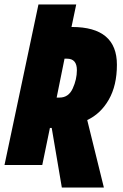

<svg xmlns="http://www.w3.org/2000/svg" viewBox="-25 -734 545 854"><path d="M250 100H437L363 -200Q423 -228 459 -291Q495 -354 495 -446Q495 -614 295 -614H293L314 -714H146L-5 0H163L197 -165H205ZM227 -300 262 -473H273Q317 -473 317 -422Q317 -381 298.5 -340.5Q280 -300 240 -300Z"/></svg>

Font: Noto Sans Display Condensed Black
Style: Italic
Weight: 900
Width: 3
Italic angle: -192°
Designer: Monotype Design Team
Foundry: Monotype Imaging Inc.
Version: Version 1.900